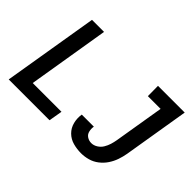

<svg xmlns="http://www.w3.org/2000/svg" viewBox="-122 -1062 1397 1397"><g transform="rotate(45 576.0 -363.5)"><path d="M794 8Q829 8 865 -2Q901 -12 931.5 -35.5Q962 -59 983 -90.5Q1004 -122 1016 -157Q1028 -192 1034 -227L1118 -735H843L844 -630H975L911 -244Q907 -220 899.5 -195.5Q892 -171 878.5 -148.5Q865 -126 842 -111.5Q819 -97 794 -97Q770 -97 750 -110Q730 -123 724.5 -147Q719 -171 723 -195H599Q592 -153 602.5 -112Q613 -71 642 -42.5Q671 -14 711 -3Q751 8 794 8ZM42 0H462L480 -105H184L288 -735H164Z"/></g></svg>

Font: Iosevka Sparkle Oblique
Style: Bold
Weight: 700
Italic angle: -9°
Designer: Belleve Invis
Foundry: Belleve Invis
Version: Version 4.5.0; ttfautohint (v1.8.3)